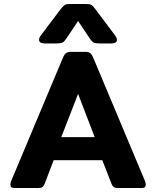

<svg xmlns="http://www.w3.org/2000/svg" viewBox="-20 -939 780 959"><path d="M175 -740Q175 -750 184 -762L284 -895Q297 -910 303.5 -914.5Q310 -919 330 -919H409Q429 -919 436.5 -914.5Q444 -910 455 -895L555 -762Q564 -749 564 -740Q564 -732 557.5 -727Q551 -722 538 -722H477Q456 -722 447 -727Q438 -732 429 -746L370 -834L311 -746Q302 -732 293 -727Q284 -722 263 -722H202Q189 -722 182 -727Q175 -732 175 -740ZM32 -17Q32 -24 35 -33L294 -650Q301 -667 309.5 -673.5Q318 -680 334 -680H407Q423 -680 431 -673.5Q439 -667 446 -650L705 -33Q708 -24 708 -17Q708 0 690 0H569Q555 0 548.5 -4.5Q542 -9 537 -21L491 -139H248L203 -21Q198 -9 191.5 -4.5Q185 0 171 0H50Q32 0 32 -17ZM453 -254 370 -470 286 -254Z"/></svg>

Font: Mitr Medium
Style: Regular
Weight: 500
Designer: Thanarat Vachiruckul
Foundry: Cadson Demak
Version: Version 1.002